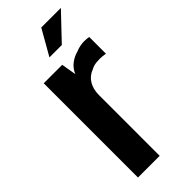

<svg xmlns="http://www.w3.org/2000/svg" viewBox="-216 -681 713 713"><g transform="rotate(-45 140.5 -324.0)"><path d="M37 0V-495H134L144 -436Q153 -458 171 -471.5Q189 -485 209 -490Q242 -504 278 -497V-409Q276 -410 262.5 -411.5Q249 -413 232 -411.5Q215 -410 203 -403Q178 -394 164.5 -372Q151 -350 151 -319V0ZM120 -548 177 -648H280L185 -548Z"/></g></svg>

Font: Alumni Sans Thin
Style: Bold
Weight: 700
Version: Version 1.018